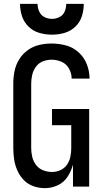

<svg xmlns="http://www.w3.org/2000/svg" viewBox="-20 -969 540 997"><path d="M250 -789Q283 -789 314.5 -798Q346 -807 370.5 -830Q395 -853 405 -884.5Q415 -916 415 -949H324Q324 -929 316 -909.5Q308 -890 289 -880.5Q270 -871 250 -871Q229 -871 210.5 -880.5Q192 -890 183.5 -909.5Q175 -929 175 -949H84Q84 -916 94.5 -884.5Q105 -853 129 -830Q153 -807 185 -798Q217 -789 250 -789ZM213 8Q248 8 280 -7Q312 -22 331 -51.5Q350 -81 359 -114V0H443V-403H250V-319H350V-200Q350 -178 345.5 -155.5Q341 -133 328 -114Q315 -95 294 -85.5Q273 -76 250 -76Q227 -76 204.5 -84.5Q182 -93 167.5 -112Q153 -131 147.5 -154Q142 -177 142 -200V-535Q142 -558 147.5 -581Q153 -604 167 -623Q181 -642 203 -650.5Q225 -659 248 -659Q275 -659 300 -648Q325 -637 338.5 -612.5Q352 -588 352 -561H445Q445 -599 431 -635Q417 -671 388.5 -697Q360 -723 323 -733Q286 -743 248 -743Q215 -743 183 -735.5Q151 -728 124 -708.5Q97 -689 79.5 -660.5Q62 -632 55.5 -600Q49 -568 49 -535V-200Q49 -170 53.5 -140.5Q58 -111 70.5 -83Q83 -55 104 -33.5Q125 -12 154 -2Q183 8 213 8Z"/></svg>

Font: Iosevka SS08 Medium
Style: Regular
Weight: 500
Monospace: yes
Designer: Belleve Invis
Foundry: Belleve Invis
Version: Version 3.4.3; ttfautohint (v1.8.3)